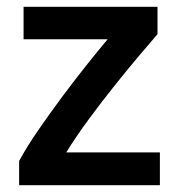

<svg xmlns="http://www.w3.org/2000/svg" viewBox="-20 -542 522 562"><path d="M36 0V-71Q59 -113 92 -161Q125 -209 161.5 -258Q198 -307 233 -351Q268 -395 295 -427H49V-522H441V-442Q421 -419 388.5 -380.5Q356 -342 317.5 -294Q279 -246 241 -194.5Q203 -143 174 -96H448V0Z"/></svg>

Font: Ubuntu Sans SemiBold
Style: Regular
Weight: 600
Designer: Dalton Maag Ltd
Foundry: Dalton Maag Ltd
Version: Version 1.006; ttfautohint (v1.8.4.7-5d5b)